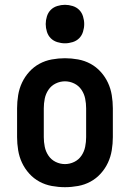

<svg xmlns="http://www.w3.org/2000/svg" viewBox="-20 -770 540 798"><path d="M250 8Q223 8 195.5 3Q168 -2 144 -15Q120 -28 101.5 -48.5Q83 -69 71.5 -93.5Q60 -118 55.5 -145.5Q51 -173 51 -200V-320Q51 -347 55.5 -374.5Q60 -402 71.5 -426.5Q83 -451 101.5 -471.5Q120 -492 144 -505Q168 -518 195.5 -523Q223 -528 250 -528Q277 -528 304.5 -523Q332 -518 356 -505Q380 -492 398.5 -471.5Q417 -451 428.5 -426.5Q440 -402 444.5 -374.5Q449 -347 449 -320V-200Q449 -173 444.5 -145.5Q440 -118 428.5 -93.5Q417 -69 398.5 -48.5Q380 -28 356 -15Q332 -2 304.5 3Q277 8 250 8ZM250 -88Q270 -88 288.5 -97Q307 -106 318.5 -123Q330 -140 334 -160Q338 -180 338 -200V-320Q338 -340 334 -360Q330 -380 318.5 -397Q307 -414 288.5 -423Q270 -432 250 -432Q230 -432 211.5 -423Q193 -414 181.5 -397Q170 -380 166 -360Q162 -340 162 -320V-200Q162 -180 166 -160Q170 -140 181.5 -123Q193 -106 211.5 -97Q230 -88 250 -88ZM250 -590Q234 -590 218 -595Q202 -600 191 -611Q180 -622 175 -638Q170 -654 170 -670Q170 -686 175 -702Q180 -718 191 -729Q202 -740 218 -745Q234 -750 250 -750Q266 -750 282 -745Q298 -740 309 -729Q320 -718 325 -702Q330 -686 330 -670Q330 -654 325 -638Q320 -622 309 -611Q298 -600 282 -595Q266 -590 250 -590Z"/></svg>

Font: Iosevka Custom
Style: Bold
Weight: 700
Monospace: yes
Designer: Belleve Invis
Foundry: Belleve Invis
Version: Version 30.3.3; ttfautohint (v1.8.3)